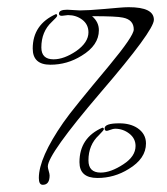

<svg xmlns="http://www.w3.org/2000/svg" viewBox="-20 -570 465 534"><path d="M99 -56Q88 -56 88 -75Q88 -131 156 -229Q169 -248 201 -287.5Q233 -327 284 -388Q352 -470 352 -488Q352 -515 322 -521Q305 -525 236 -525Q255 -509 255 -486Q255 -444 207 -415Q167 -390 120 -390Q71 -390 71 -435Q71 -502 136 -531Q139 -530 139 -526Q139 -523 124 -509Q95 -482 95 -438Q95 -405 129 -405Q158 -405 192 -428Q226 -452 226 -480Q226 -502 209 -515Q192 -528 169 -528Q166 -528 160.5 -527Q155 -526 152 -526Q144 -526 144 -532Q144 -543 167 -543Q173 -543 184.5 -542Q196 -541 202 -541Q213 -541 230.5 -542Q248 -543 270 -545Q293 -547 310 -548.5Q327 -550 338 -550Q408 -550 408 -515Q408 -485 260 -313Q113 -141 113 -107Q113 -103 115.5 -94.5Q118 -86 118 -82Q118 -56 99 -56ZM251 -75Q201 -75 201 -119Q201 -187 265 -215Q269 -214 269 -211Q269 -208 255 -194Q226 -167 226 -124Q226 -90 260 -90Q288 -90 323 -113Q357 -135 357 -164Q357 -185 339.5 -198.5Q322 -212 300 -212Q295 -212 287 -209Q279 -206 277 -206Q271 -206 271 -213Q271 -227 312 -227Q342 -227 362 -214Q386 -198 386 -171Q386 -129 338 -100Q298 -75 251 -75Z"/></svg>

Font: Shalimar
Style: Regular
Weight: 400
Designer: Robert E. Leuschke
Foundry: Robert E. Leuschke
Version: Version 1.010; ttfautohint (v1.8.3)